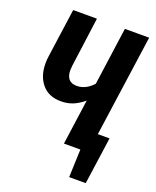

<svg xmlns="http://www.w3.org/2000/svg" viewBox="-155 -783 841 1033"><g transform="rotate(20 265.0 -266.0)"><path d="M435 -110H502L464 160H369L375 0H281L317 -259Q286 -233 255 -220.5Q224 -208 187 -208Q117 -208 78.5 -253.5Q40 -299 40 -372Q40 -392 43 -413L82 -692H218L180 -410Q178 -392 178 -384Q178 -315 239 -315Q290 -315 332 -361L378 -692H517Z"/></g></svg>

Font: Fira Sans Compressed SemiBold
Style: Italic
Weight: 600
Width: 1
Italic angle: -8°
Designer: bBox Type GmbH & Carrois Corporate GbR & Edenspiekermann AG
Foundry: bBox Type GmbH & Carrois Corporate GbR & Edenspiekermann AG
Version: Version 4.301